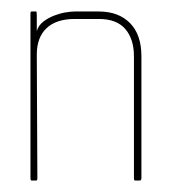

<svg xmlns="http://www.w3.org/2000/svg" viewBox="-20 -314 299 334"><path d="M223 0H215Q213 0 213 -4V-216Q213 -246 198 -263.5Q183 -281 152 -281H110Q78 -281 61 -265Q44 -249 44 -219L45 -4Q45 0 43 0H35Q33 0 33 -4V-291Q33 -294 35 -294H43Q44 -294 44 -287V-276V-260Q47 -270 55.5 -276.5Q64 -283 74.5 -287Q85 -291 94.5 -292.5Q104 -294 110 -294H152Q186 -294 206 -274Q226 -254 226 -216V-4Q226 0 223 0Z"/></svg>

Font: Chathura Thin
Style: Regular
Weight: 250
Designer: Appaji Ambarisha Darbha
Foundry: Aditya Fonts
Version: Version 1.002 2016